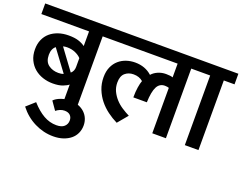

<svg xmlns="http://www.w3.org/2000/svg" viewBox="-145 -896 1801 1430"><g transform="rotate(20 755.5 -181.0)"><path d="M237 -472Q284 -472 314 -462.5Q344 -453 368 -436V-552H-10V-636H561V-552H476V0H368V-131Q355 -119 324 -107Q293 -95 245 -95Q204 -95 166 -107.5Q128 -120 99 -144.5Q70 -169 52.5 -205.5Q35 -242 35 -290Q35 -333 50 -367Q65 -401 92 -424Q119 -447 156 -459.5Q193 -472 237 -472ZM146 -286Q146 -232 179 -207.5Q212 -183 258 -183Q268 -183 278.5 -184.5Q289 -186 299 -190L175 -357Q161 -346 153.5 -328Q146 -310 146 -286ZM368 -340Q351 -359 321.5 -372Q292 -385 256 -385Q248 -385 239.5 -384Q231 -383 224 -381L345 -217Q368 -237 368 -270Z M287 25Q305 6 339.5 -7Q374 -20 410 -20Q449 -20 478.5 -9Q508 2 528.5 21.5Q549 41 559.5 66.5Q570 92 570 121Q570 154 557 182.5Q544 211 519.5 231Q495 251 460.5 262.5Q426 274 383 274Q306 274 234.5 238.5Q163 203 112 137L178 78Q227 133 275.5 160.5Q324 188 377 188Q419 188 439.5 169Q460 150 460 121Q460 96 444.5 80.5Q429 65 399 65Q381 65 363.5 72.5Q346 80 333 91Z M865 -339Q836 -365 790 -365Q750 -365 723 -341.5Q696 -318 696 -267Q696 -229 710.5 -198.5Q725 -168 748 -142.5Q771 -117 801 -97.5Q831 -78 861 -63L794 17Q753 -3 715.5 -31Q678 -59 649.5 -94.5Q621 -130 603.5 -174Q586 -218 586 -269Q586 -316 601.5 -350.5Q617 -385 643 -407.5Q669 -430 702 -441Q735 -452 771 -452Q851 -452 905 -403Q923 -424 952.5 -437Q982 -450 1016 -450Q1053 -450 1070 -443V-552H541V-636H1263V-552H1178V0H1070V-360Q1064 -362 1056.5 -363.5Q1049 -365 1038 -365Q996 -365 976 -326.5Q956 -288 953 -203H846Q846 -248 851.5 -283Q857 -318 865 -339Z M1328 -552H1243V-636H1521V-552H1436V0H1328Z"/></g></svg>

Font: Mukta SemiBold
Style: Regular
Weight: 600
Designer: Girish Dalvi and Yashodeep Gholap
Foundry: Ek Type
Version: Version 2.538;PS 1.002;hotconv 16.6.51;makeotf.lib2.5.65220;